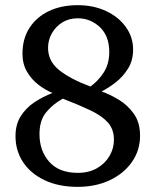

<svg xmlns="http://www.w3.org/2000/svg" viewBox="-20 -707 603 743"><path d="M522 -182.1Q522 -125 490.5 -80.1Q459 -35.2 404.5 -9.5Q350.1 16.1 280.8 16.1Q207.5 16.1 153.3 -9.3Q99.1 -34.7 69.6 -79.1Q40 -123.5 40 -180.2Q40 -225.6 60.3 -257.6Q80.6 -289.6 113.3 -311.3Q146 -333 183.1 -347.2Q155.8 -358.4 128.9 -378.9Q102.1 -399.4 84.5 -429.4Q66.9 -459.5 66.9 -499Q66.9 -556.6 93.8 -598.6Q120.6 -640.6 168.7 -663.8Q216.8 -687 280.8 -687Q341.8 -687 390.4 -664.3Q439 -641.6 467 -602.5Q495.1 -563.5 495.1 -515.1Q495.1 -472.7 475.1 -440.9Q455.1 -409.2 426.8 -387.5Q398.4 -365.7 373 -353Q405.3 -341.8 439.7 -321Q474.1 -300.3 498 -266.6Q522 -232.9 522 -182.1ZM402.8 -505.9Q402.8 -567.4 366.7 -601.8Q330.6 -636.2 280.8 -636.2Q246.6 -636.2 220.9 -620.1Q195.3 -604 180.7 -578.1Q166 -552.2 166 -522Q166 -469.7 209.5 -435.3Q252.9 -400.9 330.1 -372.1Q360.8 -394.5 381.8 -427.2Q402.8 -460 402.8 -505.9ZM420.9 -166Q420.9 -206.5 397.7 -232.7Q374.5 -258.8 330.3 -279.8Q286.1 -300.8 223.1 -325.2Q185.5 -304.7 159.2 -273.2Q132.8 -241.7 132.8 -188Q132.8 -123.5 170.7 -80.8Q208.5 -38.1 280.8 -38.1Q324.2 -38.1 355.5 -56.2Q386.7 -74.2 403.8 -103.5Q420.9 -132.8 420.9 -166Z"/></svg>

Font: Charis
Style: Regular
Weight: 400
Designer: Walt Agee, Miriam Martin, Annie Olsen, Victor Gaultney, Lorna Priest, Alan Ward, Bob Hallissy, Martin Hosken, Sharon Cor
Foundry: SIL Global
Version: Version 7.000